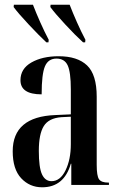

<svg xmlns="http://www.w3.org/2000/svg" viewBox="-20 -786 514 816"><path d="M159 10Q252 10 281 -90H283V0H443V-10H440Q411 -10 401 -24Q391 -38 391 -85V-375Q391 -469 350 -508Q309 -547 229 -547Q160 -547 113.5 -520.5Q67 -494 67 -445Q67 -385 157 -385Q157 -471 171 -504Q185 -537 220 -537Q254 -537 267.5 -508.5Q281 -480 281 -406V-300L215 -297Q34 -290 34 -143Q34 -67 70 -28.5Q106 10 159 10ZM199 -16Q172 -16 158.5 -45Q145 -74 145 -145Q145 -216 166 -250Q187 -284 241 -288L281 -290V-173Q281 -108 258.5 -62Q236 -16 199 -16ZM177 -606H186L187 -617Q169 -651 151 -691.5Q133 -732 120 -766H39L38 -756Q57 -730 101 -683Q145 -636 177 -606ZM333 -606H342L343 -617Q325 -651 307 -691.5Q289 -732 276 -766H195L194 -756Q213 -730 256.5 -683Q300 -636 333 -606Z"/></svg>

Font: Noto Serif Display Condensed Semi
Style: Regular
Weight: 600
Width: 3
Designer: Monotype Design Team
Foundry: Monotype Imaging Inc.
Version: Version 1.900